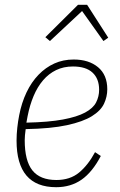

<svg xmlns="http://www.w3.org/2000/svg" viewBox="-20 -768 498 800"><path d="M214 12Q49 12 49 -182Q49 -208 52 -235.5Q55 -263 60 -288Q70 -340 90.5 -383Q111 -426 140.5 -456.5Q170 -487 206.5 -503.5Q243 -520 287 -520Q350 -520 388.5 -488Q427 -456 427 -396Q427 -365 413.5 -336Q400 -307 363 -284Q326 -261 259.5 -246.5Q193 -232 87 -230Q85 -217 84 -204.5Q83 -192 83 -184Q83 -98 115 -58Q147 -18 215 -18Q272 -18 309.5 -49Q347 -80 376 -134L400 -118Q365 -51 320 -19.5Q275 12 214 12ZM284 -491Q245 -491 214 -476Q183 -461 159.5 -433.5Q136 -406 120 -368Q104 -330 95 -284L90 -257Q183 -259 242 -270Q301 -281 334.5 -299Q368 -317 380.5 -341.5Q393 -366 393 -394Q393 -440 365.5 -465.5Q338 -491 284 -491ZM343 -748 431 -611 411 -597 322 -722 188 -597 169 -613 305 -748Z"/></svg>

Font: IBM Plex Sans Cond ExtLt
Style: Italic
Weight: 200
Width: 3
Italic angle: -11°
Designer: Mike Abbink, Paul van der Laan, Pieter van Rosmalen
Foundry: Bold Monday
Version: Version 1.3